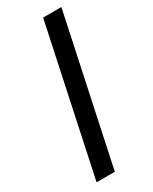

<svg xmlns="http://www.w3.org/2000/svg" viewBox="-177 -712 603 756"><g transform="rotate(-30 124.0 -333.5)"><path d="M23 0 165 -667H248L106 0Z"/></g></svg>

Font: Epunda Sans
Style: Italic
Weight: 400
Italic angle: -12.0243°
Designer: Simon Atzbach
Foundry: typofactur
Version: Version 2.204; ttfautohint (v1.8.4.7-5d5b)